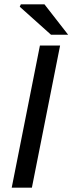

<svg xmlns="http://www.w3.org/2000/svg" viewBox="-20 -865 334 885"><path d="M34 0 164 -655H257L127 0ZM215 -705 71 -834 76 -845H185L294 -705Z"/></svg>

Font: Source Sans 3 Medium
Style: Italic
Weight: 500
Italic angle: -11°
Designer: Paul D. Hunt
Foundry: Adobe
Version: Version 3.052;hotconv 1.1.0;makeotfexe 2.6.0